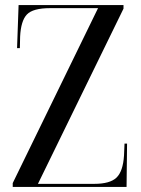

<svg xmlns="http://www.w3.org/2000/svg" viewBox="-20 -734 555 754"><path d="M30 0V-15L365 -702H177Q109 -702 85.5 -677Q62 -652 59 -590L58 -545H47L53 -714H465V-700L129 -12H350Q412 -12 437.5 -36.5Q463 -61 467 -123L469 -170H479L477 0Z"/></svg>

Font: Noto Serif Display Condensed
Style: Regular
Weight: 400
Width: 3
Designer: Monotype Design Team
Foundry: Monotype Imaging Inc.
Version: Version 2.009